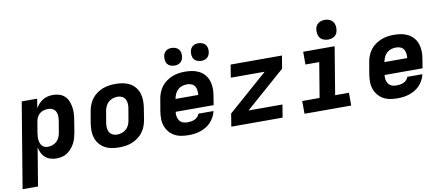

<svg xmlns="http://www.w3.org/2000/svg" viewBox="-93 -1084 3773 1629"><g transform="rotate(-10 1793.5 -270.0)"><path d="M-13 215 109 -520H242L229 -440Q241 -460 256.5 -477Q272 -494 292 -506Q312 -518 334 -523Q356 -528 377 -528Q406 -528 432.5 -520Q459 -512 478.5 -494Q498 -476 508.5 -451Q519 -426 523.5 -399Q528 -372 526.5 -343.5Q525 -315 520 -286L504 -186Q500 -163 493.5 -139.5Q487 -116 476 -94Q465 -72 448.5 -52.5Q432 -33 411 -18.5Q390 -4 366 2Q342 8 319 8Q291 8 266 0.5Q241 -7 221.5 -23.5Q202 -40 191 -63Q180 -86 174 -111L120 215ZM262 -102Q282 -102 302 -109Q322 -116 337.5 -130.5Q353 -145 361.5 -164.5Q370 -184 373 -204L390 -304Q393 -324 392.5 -344.5Q392 -365 383.5 -382Q375 -399 357.5 -408.5Q340 -418 320 -418Q302 -418 283 -413.5Q264 -409 248 -397Q232 -385 223 -367.5Q214 -350 211 -332L194 -232Q192 -217 191 -202Q190 -187 191.5 -173Q193 -159 198 -146Q203 -133 211.5 -122.5Q220 -112 233.5 -107Q247 -102 262 -102Z M857 8Q824 8 792.5 2.5Q761 -3 734.5 -17.5Q708 -32 688.5 -55.5Q669 -79 659 -108Q649 -137 648.5 -169.5Q648 -202 653 -234L670 -334Q675 -362 685 -389Q695 -416 712.5 -439.5Q730 -463 754.5 -481Q779 -499 806 -509.5Q833 -520 861 -524Q889 -528 916 -528Q949 -528 980.5 -522.5Q1012 -517 1039 -502.5Q1066 -488 1085.5 -464.5Q1105 -441 1114.5 -412Q1124 -383 1124.5 -350.5Q1125 -318 1120 -286L1104 -186Q1099 -158 1089 -131Q1079 -104 1061 -80.5Q1043 -57 1018.5 -39Q994 -21 967.5 -10.5Q941 0 912.5 4Q884 8 857 8ZM857 -102Q878 -102 898.5 -108.5Q919 -115 935.5 -129.5Q952 -144 961 -164Q970 -184 973 -204L990 -304Q994 -325 992.5 -345.5Q991 -366 982 -383Q973 -400 955 -409Q937 -418 917 -418Q896 -418 875.5 -411.5Q855 -405 838.5 -390.5Q822 -376 812.5 -356Q803 -336 800 -316L783 -216Q780 -195 781 -174.5Q782 -154 791.5 -137Q801 -120 819 -111Q837 -102 857 -102Z M1454 8Q1421 8 1390 2.5Q1359 -3 1332.5 -18Q1306 -33 1287 -56.5Q1268 -80 1258 -108.5Q1248 -137 1248 -169.5Q1248 -202 1253 -234L1270 -334Q1274 -361 1284.5 -388.5Q1295 -416 1312.5 -439.5Q1330 -463 1354.5 -480.5Q1379 -498 1406 -509Q1433 -520 1461 -524Q1489 -528 1516 -528Q1549 -528 1580 -522.5Q1611 -517 1638.5 -502.5Q1666 -488 1685.5 -464.5Q1705 -441 1714.5 -412Q1724 -383 1725 -351Q1726 -319 1720 -286L1707 -206H1380Q1377 -185 1380.5 -165.5Q1384 -146 1395 -130.5Q1406 -115 1424 -108Q1442 -101 1463 -101Q1478 -101 1493.5 -103Q1509 -105 1524 -111.5Q1539 -118 1551 -130Q1563 -142 1567 -157H1697Q1692 -132 1679 -107.5Q1666 -83 1647.5 -63Q1629 -43 1605 -29Q1581 -15 1555.5 -6.5Q1530 2 1504.5 5Q1479 8 1454 8ZM1398 -314H1594Q1596 -334 1593.5 -353.5Q1591 -373 1581.5 -388.5Q1572 -404 1554 -411.5Q1536 -419 1516 -419Q1495 -419 1474 -413Q1453 -407 1436.5 -392Q1420 -377 1411 -357Q1402 -337 1398 -316ZM1670 -594Q1652 -594 1635 -600.5Q1618 -607 1608 -620.5Q1598 -634 1595.5 -652Q1593 -670 1596 -688Q1598 -701 1604.5 -712.5Q1611 -724 1621.5 -732Q1632 -740 1644.5 -743Q1657 -746 1669 -746Q1687 -746 1704 -739.5Q1721 -733 1731.5 -719.5Q1742 -706 1744.5 -688Q1747 -670 1744 -652Q1741 -639 1735 -627.5Q1729 -616 1718 -608Q1707 -600 1694.5 -597Q1682 -594 1670 -594ZM1440 -594Q1422 -594 1405 -600.5Q1388 -607 1378 -620.5Q1368 -634 1365.5 -652Q1363 -670 1366 -688Q1368 -701 1374.5 -712.5Q1381 -724 1391.5 -732Q1402 -740 1414.5 -743Q1427 -746 1439 -746Q1457 -746 1474 -739.5Q1491 -733 1501.5 -719.5Q1512 -706 1514.5 -688Q1517 -670 1514 -652Q1511 -639 1505 -627.5Q1499 -616 1488 -608Q1477 -600 1464.5 -597Q1452 -594 1440 -594Z M1823 0 1841 -110 2183 -410H1891L1909 -520H2351L2333 -410L1991 -110H2283L2265 0Z M2856 0H2454L2453 -110H2603L2653 -410H2534V-520H2805L2737 -110H2856ZM2761 -585Q2741 -585 2722 -592.5Q2703 -600 2691.5 -615Q2680 -630 2677 -650Q2674 -670 2677 -690Q2679 -705 2686.5 -718Q2694 -731 2706.5 -739.5Q2719 -748 2733 -751.5Q2747 -755 2761 -755Q2781 -755 2799.5 -747.5Q2818 -740 2829.5 -725Q2841 -710 2844.5 -690Q2848 -670 2844 -650Q2842 -635 2835 -622Q2828 -609 2815.5 -600.5Q2803 -592 2789 -588.5Q2775 -585 2761 -585Z M3254 8Q3221 8 3190 2.5Q3159 -3 3132.5 -18Q3106 -33 3087 -56.5Q3068 -80 3058 -108.5Q3048 -137 3048 -169.5Q3048 -202 3053 -234L3070 -334Q3074 -361 3084.5 -388.5Q3095 -416 3112.5 -439.5Q3130 -463 3154.5 -480.5Q3179 -498 3206 -509Q3233 -520 3261 -524Q3289 -528 3316 -528Q3349 -528 3380 -522.5Q3411 -517 3438.5 -502.5Q3466 -488 3485.5 -464.5Q3505 -441 3514.5 -412Q3524 -383 3525 -351Q3526 -319 3520 -286L3507 -206H3180Q3177 -185 3180.5 -165.5Q3184 -146 3195 -130.5Q3206 -115 3224 -108Q3242 -101 3263 -101Q3278 -101 3293.5 -103Q3309 -105 3324 -111.5Q3339 -118 3351 -130Q3363 -142 3367 -157H3497Q3492 -132 3479 -107.5Q3466 -83 3447.5 -63Q3429 -43 3405 -29Q3381 -15 3355.5 -6.5Q3330 2 3304.5 5Q3279 8 3254 8ZM3198 -314H3394Q3396 -334 3393.5 -353.5Q3391 -373 3381.5 -388.5Q3372 -404 3354 -411.5Q3336 -419 3316 -419Q3295 -419 3274 -413Q3253 -407 3236.5 -392Q3220 -377 3211 -357Q3202 -337 3198 -316Z"/></g></svg>

Font: Iosevka XBd Ex Obl
Style: Regular
Weight: 800
Width: 7
Italic angle: -9°
Monospace: yes
Designer: Belleve Invis
Foundry: Belleve Invis
Version: Version 32.5.0; ttfautohint (v1.8.4)